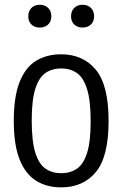

<svg xmlns="http://www.w3.org/2000/svg" viewBox="-20 -779 515 808"><path d="M237.5 9.5Q176.5 9.5 131.8 -18.5Q87 -46.5 62.5 -108Q38 -169.5 38 -270Q38 -371.5 62.2 -433.2Q86.5 -495 131.2 -522.8Q176 -550.5 237.5 -550.5Q329 -550.5 383 -485.8Q437 -421 437 -270.5Q437 -119.5 383.5 -55Q330 9.5 237.5 9.5ZM237.5 -50Q275.5 -50 303.5 -69Q331.5 -88 346.5 -135.5Q361.5 -183 361.5 -268.5Q361.5 -356.5 346.2 -404.8Q331 -453 303.2 -472Q275.5 -491 237.5 -491Q199.5 -491 171.8 -472.2Q144 -453.5 128.8 -405.8Q113.5 -358 113.5 -272Q113.5 -185 128.5 -136.8Q143.5 -88.5 171.5 -69.2Q199.5 -50 237.5 -50ZM327.5 -663Q306 -663 292.5 -675.8Q279 -688.5 279 -710.5Q279 -732.5 292.5 -745.8Q306 -759 327.5 -759Q349 -759 362.5 -745.8Q376 -732.5 376 -710.5Q376 -688.5 362.5 -675.8Q349 -663 327.5 -663ZM147.5 -663Q126 -663 112.5 -675.8Q99 -688.5 99 -710.5Q99 -732.5 112.5 -745.8Q126 -759 147.5 -759Q169 -759 182.5 -745.8Q196 -732.5 196 -710.5Q196 -688.5 182.5 -675.8Q169 -663 147.5 -663Z"/></svg>

Font: Encode Sans Condensed
Style: Regular
Weight: 400
Width: 3
Designer: Multiple Designers
Foundry: Impallari Type
Version: Version 3.000; ttfautohint (v1.8.3) -l 8 -r 50 -G 200 -x 14 